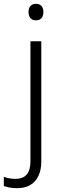

<svg xmlns="http://www.w3.org/2000/svg" viewBox="-72 -749 325 1009"><path d="M17 240Q-5 240 -22 236.5Q-39 233 -52 229V180Q-37 186 -21.5 188.5Q-6 191 11 191Q47 191 67.5 169Q88 147 88 99V-532H145V100Q145 145 129.5 176.5Q114 208 86 224Q58 240 17 240ZM78 -686Q78 -706 88 -717.5Q98 -729 117 -729Q136 -729 146 -717.5Q156 -706 156 -686Q156 -665 146 -653.5Q136 -642 117 -642Q98 -642 88 -653.5Q78 -665 78 -686Z"/></svg>

Font: Noto Sans Khmer Light
Style: Regular
Weight: 300
Version: Version 2.003